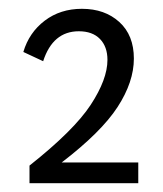

<svg xmlns="http://www.w3.org/2000/svg" viewBox="-20 -735 370 436"><path d="M47 -359Q148 -439 186 -497Q224 -555 224 -599Q224 -629 207 -646.5Q190 -664 159 -664Q100 -664 78 -596L33 -617Q46 -661 81.5 -688Q117 -715 166 -715Q218 -715 251 -685Q284 -655 284 -602Q284 -549 247 -492Q210 -435 120 -366H294V-319H47Z"/></svg>

Font: LivvicRegular
Style: Regular
Weight: 400
Designer: Jacques Le Bailly, Baron von Fonthausen
Version: Version 1.001; ttfautohint (v1.8.2)